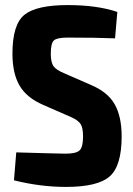

<svg xmlns="http://www.w3.org/2000/svg" viewBox="-20 -723 525 756"><path d="M247 -703Q362 -703 442 -676L433 -572Q361 -575 246 -575Q206 -575 193 -564.5Q180 -554 180 -512Q180 -477 191 -462Q202 -447 234 -434L337 -389Q404 -361 431.5 -312.5Q459 -264 459 -186Q459 -70 412 -28.5Q365 13 240 13Q139 13 35 -13L44 -123Q211 -118 239 -118Q280 -118 293.5 -131Q307 -144 307 -185Q307 -220 297.5 -234.5Q288 -249 262 -261L150 -310Q85 -338 57 -386Q29 -434 29 -512Q29 -627 76.5 -665Q124 -703 247 -703Z"/></svg>

Font: exo2condensed_b
Style: Bold
Weight: 700
Width: 3
Designer: Natanael Gama
Version: Version 1.001;PS 001.001;hotconv 1.0.70;makeotf.lib2.5.58329